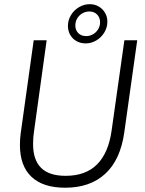

<svg xmlns="http://www.w3.org/2000/svg" viewBox="-20 -890 694 920"><path d="M75.5 -195.5Q75.5 -226 79.5 -253.5L141.5 -697H203.5L142.5 -256.5Q138.5 -230 138.5 -199.5Q138.5 -124 176.8 -85.8Q215 -47.5 294.5 -47.5Q390.5 -47.5 445 -102.2Q499.5 -157 514.5 -262.5L576 -697H637.5L575.5 -255.5Q557 -124 484.2 -57.2Q411.5 9.5 292.5 9.5Q186 9.5 130.8 -42.8Q75.5 -95 75.5 -195.5ZM305.5 -766Q305.5 -793.5 320 -817.5Q334.5 -841.5 358.8 -855.8Q383 -870 410.5 -870Q433.5 -870 452.8 -859Q472 -848 483.2 -828.8Q494.5 -809.5 494.5 -786Q494.5 -758.5 480 -734.5Q465.5 -710.5 441.5 -696.2Q417.5 -682 390.5 -682Q366 -682 346.5 -693Q327 -704 316.2 -723.2Q305.5 -742.5 305.5 -766ZM392.5 -717Q410.5 -717 425.8 -725.8Q441 -734.5 450.2 -749.8Q459.5 -765 459.5 -783Q459.5 -806 445.2 -820.5Q431 -835 408.5 -835Q390 -835 374.5 -826Q359 -817 350 -801.8Q341 -786.5 341 -768Q341 -745.5 355.2 -731.2Q369.5 -717 392.5 -717Z"/></svg>

Font: HK Grotesk Light
Style: Italic
Weight: 300
Italic angle: -16°
Designer: Alfredo Marco Pradil
Foundry: Hanken Design Co.
Version: Version 3.001